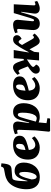

<svg xmlns="http://www.w3.org/2000/svg" viewBox="1420 -2238 1044 3925"><g transform="rotate(-90 1942.5 -276.0)"><path d="M278 15Q159 15 97.5 -56.5Q36 -128 36 -253Q36 -350 61 -431Q86 -512 128.5 -569.5Q171 -627 225 -655Q269 -680 322 -692Q375 -704 446 -716Q468 -719 481 -735.5Q494 -752 501 -778L566 -769Q560 -696 549 -653Q538 -610 517 -589Q496 -568 461 -564Q417 -559 370.5 -556.5Q324 -554 289 -550Q254 -546 243 -537Q225 -522 216.5 -478.5Q208 -435 204.5 -372.5Q201 -310 199 -239L207 -238L231 -322Q263 -417 304 -458.5Q345 -500 410 -500Q492 -500 536.5 -451.5Q581 -403 581 -311Q581 -251 563 -193Q545 -135 508 -88Q471 -41 414 -13Q357 15 278 15ZM350 -405Q329 -405 309 -369.5Q289 -334 270.5 -276.5Q252 -219 236 -153Q237 -111 249.5 -80.5Q262 -50 291 -50Q319 -50 341.5 -85.5Q364 -121 377 -177.5Q390 -234 390 -295Q390 -342 382 -373.5Q374 -405 350 -405Z M946 -531Q1036 -531 1083 -495.5Q1130 -460 1130 -398Q1130 -328 1077.5 -293Q1025 -258 927 -232L839 -210Q845 -139 872.5 -108Q900 -77 942 -77Q979 -77 1014.5 -97.5Q1050 -118 1081 -147L1117 -95Q1093 -67 1057.5 -42Q1022 -17 978.5 -1.5Q935 14 889 14Q775 14 708.5 -48Q642 -110 642 -224Q642 -320 679 -389Q716 -458 784.5 -494.5Q853 -531 946 -531ZM964 -402Q964 -470 923 -470Q887 -470 865 -423.5Q843 -377 837 -278L886 -290Q925 -301 944.5 -323Q964 -345 964 -402Z M1251 -401Q1252 -427 1247 -437.5Q1242 -448 1227 -448Q1216 -448 1201 -444Q1186 -440 1177 -435L1161 -492Q1188 -505 1234.5 -518Q1281 -531 1326 -531Q1380 -531 1403.5 -496.5Q1427 -462 1418 -408L1388 -204L1399 -202L1432 -320Q1444 -363 1456.5 -401Q1469 -439 1488.5 -468Q1508 -497 1539 -514Q1570 -531 1619 -531Q1701 -531 1748 -473.5Q1795 -416 1795 -315Q1795 -251 1778 -192Q1761 -133 1726.5 -86.5Q1692 -40 1638.5 -13Q1585 14 1512 14Q1482 14 1451.5 7.5Q1421 1 1402 -9L1387 152L1489 171L1481 225L1229 226L1212 206L1238 -60ZM1560 -434Q1545 -434 1533.5 -423.5Q1522 -413 1508.5 -377.5Q1495 -342 1475 -269L1419 -67Q1454 -48 1485 -48Q1524 -48 1550 -87.5Q1576 -127 1588.5 -193Q1601 -259 1601 -336Q1601 -389 1591.5 -411.5Q1582 -434 1560 -434Z M2159 -531Q2249 -531 2296 -495.5Q2343 -460 2343 -398Q2343 -328 2290.5 -293Q2238 -258 2140 -232L2052 -210Q2058 -139 2085.5 -108Q2113 -77 2155 -77Q2192 -77 2227.5 -97.5Q2263 -118 2294 -147L2330 -95Q2306 -67 2270.5 -42Q2235 -17 2191.5 -1.5Q2148 14 2102 14Q1988 14 1921.5 -48Q1855 -110 1855 -224Q1855 -320 1892 -389Q1929 -458 1997.5 -494.5Q2066 -531 2159 -531ZM2177 -402Q2177 -470 2136 -470Q2100 -470 2078 -423.5Q2056 -377 2050 -278L2099 -290Q2138 -301 2157.5 -323Q2177 -345 2177 -402Z M2832 -213 2839 -212Q2856 -245 2875 -280Q2894 -315 2911.5 -345.5Q2929 -376 2941 -395Q2968 -440 2990.5 -470Q3013 -500 3038 -515.5Q3063 -531 3098 -531Q3141 -531 3163.5 -507.5Q3186 -484 3186 -453Q3186 -422 3165.5 -397.5Q3145 -373 3110 -357L3088 -389Q3072 -413 3054 -417Q3036 -421 3018 -399Q3011 -390 3002.5 -377Q2994 -364 2985 -348Q3005 -313 3026 -277.5Q3047 -242 3069 -201Q3090 -163 3102 -142Q3114 -121 3122.5 -113Q3131 -105 3142 -105Q3153 -105 3163.5 -113Q3174 -121 3186 -132L3219 -91Q3178 -41 3136.5 -13.5Q3095 14 3063 14Q3031 14 3008 -8.5Q2985 -31 2958 -80Q2942 -108 2926 -138Q2910 -168 2896 -195Q2882 -171 2868.5 -146Q2855 -121 2844 -99L2834 0H2669L2690 -249Q2608 -197 2572 -167.5Q2536 -138 2536 -120Q2536 -107 2556 -87L2585 -60Q2572 -24 2543.5 -4.5Q2515 15 2483 15Q2442 15 2420.5 -8Q2399 -31 2399 -63Q2399 -105 2438 -146Q2477 -187 2547 -229Q2537 -257 2525.5 -285Q2514 -313 2502 -344Q2486 -385 2474.5 -402Q2463 -419 2450 -419Q2439 -419 2428 -411.5Q2417 -404 2405 -393L2374 -440Q2409 -479 2449.5 -505.5Q2490 -532 2523 -532Q2563 -532 2588 -508Q2613 -484 2631 -436Q2643 -406 2653 -375.5Q2663 -345 2675 -304L2700 -321L2715 -518H2882Z M3226 -488Q3244 -498 3273 -508Q3302 -518 3334.5 -524.5Q3367 -531 3395 -531Q3450 -531 3477 -503.5Q3504 -476 3499 -423L3472 -152Q3469 -125 3473 -114Q3477 -103 3491 -103Q3505 -103 3514 -120.5Q3523 -138 3537 -182L3637 -517H3817L3795 -109Q3794 -75 3816 -75Q3840 -75 3869 -92L3885 -39Q3870 -28 3843.5 -15.5Q3817 -3 3787 5.5Q3757 14 3731 14Q3677 14 3648.5 -17.5Q3620 -49 3628 -108L3664 -365L3654 -367L3584 -137Q3560 -55 3522 -20Q3484 15 3420 15Q3355 15 3319.5 -26.5Q3284 -68 3291 -146L3313 -410Q3314 -431 3308.5 -440Q3303 -449 3289 -449Q3278 -449 3266.5 -445.5Q3255 -442 3243 -436Z"/></g></svg>

Font: Literata 36pt ExtraBold
Style: Italic
Weight: 800
Italic angle: -2°
Designer: Latin by Veronika Burian and Jose Scaglione. Greek by Irene Vlachou. Cyrillic by Vera Evstafieva
Foundry: TypeTogether
Version: Version 3.002